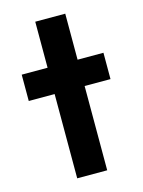

<svg xmlns="http://www.w3.org/2000/svg" viewBox="-106 -747 602 810"><g transform="rotate(-15 194.5 -342.0)"><path d="M129 0V-684H260V0ZM16 -368V-483H373V-368Z"/></g></svg>

Font: Outfit SemiBold
Style: Regular
Weight: 600
Designer: Rodrigo Fuenzalida
Foundry: fragTYPE
Version: Version 1.100;gftools[0.9.27]